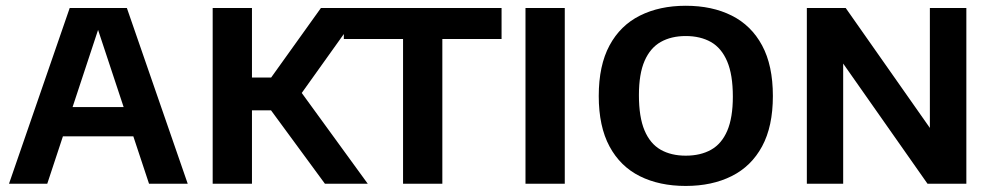

<svg xmlns="http://www.w3.org/2000/svg" viewBox="-20 -622 3365 650"><path d="M10.5 0 216 -595H409.5L615.5 0H484.5L305 -542H319L140 0ZM150 -160.5 178.5 -259.5H446.5L475 -160.5Z M1080 0 857.5 -303 1066.5 -595H1207L988.5 -289L990.5 -322.5L1225 0ZM700 0V-595H833V0ZM814 -248.5V-359.5H910.5V-248.5Z M1344.5 0V-490H1144V-595H1678V-490H1477.5V0Z M1759 0V-595H1892V0Z M2301.5 7.5Q2212.5 7.5 2146.2 -25.5Q2080 -58.5 2043.5 -126.2Q2007 -194 2007 -297Q2007 -400.5 2043.5 -468.2Q2080 -536 2146.5 -569.2Q2213 -602.5 2301.5 -602.5Q2391 -602.5 2457.2 -569.2Q2523.5 -536 2560 -468.2Q2596.5 -400.5 2596.5 -297Q2596.5 -194 2560 -126.5Q2523.5 -59 2457 -25.8Q2390.5 7.5 2301.5 7.5ZM2301.5 -95Q2351.5 -95 2387.2 -115Q2423 -135 2442 -179.2Q2461 -223.5 2461 -295Q2461 -369 2441.8 -414.2Q2422.5 -459.5 2386.8 -479.8Q2351 -500 2301.5 -500Q2252.5 -500 2217 -480Q2181.5 -460 2162.2 -416Q2143 -372 2143 -300Q2143 -225.5 2162 -180.5Q2181 -135.5 2216.5 -115.2Q2252 -95 2301.5 -95Z M2711.5 0V-595H2843L3149 -159H3128V-595H3251.5V0H3120L2814 -436H2834.5V0Z"/></svg>

Font: Encode Sans SC Condensed Thin SemiBold
Style: Regular
Weight: 600
Version: Version 3.002